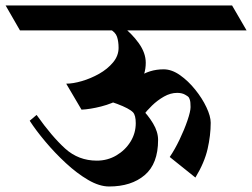

<svg xmlns="http://www.w3.org/2000/svg" viewBox="-74 -677 910 693"><path d="M322.3 -571.8 219.2 -649.4Q247.6 -649.4 286.9 -631.8Q326.2 -614.3 364 -585.2Q401.9 -556.2 427 -521Q452.1 -485.8 452.1 -450.7Q452.1 -406.7 428.2 -375.2Q404.3 -343.8 367.4 -323.2Q330.6 -302.7 291 -292.7Q251.5 -282.7 220.2 -281.2L165 -375Q189.5 -375 221.4 -384.3Q253.4 -393.6 283.7 -410.6Q314 -427.7 334 -451.7Q354 -475.6 354 -504.4Q354 -527.3 348.4 -544.2Q342.8 -561 322.3 -571.8ZM255.4 -327.1 326.2 -363.8Q348.1 -355 377.2 -335Q406.2 -314.9 433.3 -288.3Q460.4 -261.7 478.5 -231.4Q496.6 -201.2 496.6 -171.9Q496.6 -85.9 448.2 -44.9Q399.9 -3.9 319.8 -3.9Q284.7 -3.9 244.1 -27.6Q203.6 -51.3 163.6 -88.4Q123.5 -125.5 89.4 -166.3Q55.2 -207 33.2 -241.2L58.1 -262.2Q113.3 -184.1 161.4 -140.6Q209.5 -97.2 275.4 -97.2Q314 -97.2 345.9 -116Q377.9 -134.8 397 -165.5Q416 -196.3 416 -232.4Q416 -260.7 406.2 -271.5Q392.6 -285.6 348.9 -302Q305.2 -318.4 255.4 -327.1ZM442.9 -260.3 360.4 -333.5Q384.8 -369.6 424.8 -398.2Q464.8 -426.8 516.6 -426.8Q545.9 -426.8 575.7 -405.8Q605.5 -384.8 630.6 -353.5Q655.8 -322.3 671.1 -289.8Q686.5 -257.3 686.5 -233.9Q686.5 -188.5 675.3 -139.4Q664.1 -90.3 631.3 -36.1L538.6 -110.4Q556.6 -136.7 574 -172.9Q591.3 -209 602.5 -241.9Q613.8 -274.9 613.8 -290.5Q613.8 -309.1 611.3 -316.4Q608.9 -323.7 606.9 -326.2Q605 -329.1 593.8 -335.4Q582.5 -341.8 565.4 -341.8Q541.5 -341.8 517.8 -328.4Q494.1 -314.9 474.6 -295.9Q455.1 -276.9 442.9 -260.3ZM423.8 -657.2 476.1 -567.4H-2L-53.7 -657.2ZM763.7 -657.2 815.9 -567.4H317.4L265.1 -657.2Z"/></svg>

Font: Annapurna SIL
Style: Bold
Weight: 700
Designer: Peter Martin, Annie Olsen
Foundry: SIL International
Version: Version 2.000